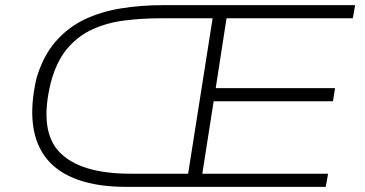

<svg xmlns="http://www.w3.org/2000/svg" viewBox="-20 -725 1415 745"><path d="M469 0Q360 0 282.5 -27.5Q205 -55 161.5 -108.5Q118 -162 108 -241Q98 -320 122 -423Q148 -509 196 -564Q244 -619 308 -649.5Q372 -680 449.5 -692.5Q527 -705 611 -705H1358L1349 -654H859L817 -383H1280L1272 -332H809L765 -51H1253L1244 0ZM486 -51H710L805 -654H604Q530 -654 463 -645.5Q396 -637 339.5 -611.5Q283 -586 241 -536.5Q199 -487 177 -404Q131 -216 212 -133.5Q293 -51 486 -51Z"/></svg>

Font: Nunito Sans 7pt Expanded ExtraLight
Style: Italic
Weight: 250
Width: 7
Italic angle: -9°
Designer: Vernon Adams
Foundry: Vernon Adams
Version: Version 3.101;gftools[0.9.27]